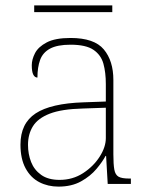

<svg xmlns="http://www.w3.org/2000/svg" viewBox="-20 -683 557 713"><path d="M197 10Q158 10 126 -6.5Q94 -23 75 -58Q56 -93 56 -146Q56 -225 112.5 -262Q169 -299 290 -303L373 -306V-371Q373 -414 364 -446.5Q355 -479 327 -498Q299 -517 242 -517Q193 -517 166 -502.5Q139 -488 129 -460.5Q119 -433 119 -395Q109 -395 103.5 -406Q98 -417 98 -441Q98 -462 110 -485.5Q122 -509 153.5 -525.5Q185 -542 242 -542Q330 -542 365.5 -499.5Q401 -457 401 -386V-110Q401 -73 404.5 -53.5Q408 -34 420 -27Q432 -20 459 -20H466V0H380L374 -104H372Q361 -83 338.5 -56Q316 -29 281 -9.5Q246 10 197 10ZM201 -15Q250 -15 288.5 -40Q327 -65 350 -101Q373 -137 373 -170V-283L287 -280Q209 -278 165 -261Q121 -244 102.5 -214.5Q84 -185 84 -145Q84 -111 95.5 -81.5Q107 -52 133 -33.5Q159 -15 201 -15ZM107 -638V-663H397V-638Z"/></svg>

Font: Noto Rashi Hebrew Thin
Style: Regular
Weight: 250
Version: Version 1.006